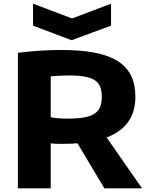

<svg xmlns="http://www.w3.org/2000/svg" viewBox="-20 -1021 798 1041"><path d="M159 -1001 371 -921 582 -1001V-882L368 -803L159 -882ZM400 -244Q361 -241 317 -241Q308 -241 287.5 -241.5Q267 -242 255 -244V0H77V-735Q203 -750 311 -750Q417 -750 493 -735.5Q569 -721 618 -690Q667 -659 690.5 -611Q714 -563 714 -497Q714 -334 558 -276L750 0H546ZM347 -378Q399 -378 434.5 -384Q470 -390 491.5 -404Q513 -418 522.5 -440.5Q532 -463 532 -496Q532 -529 523 -551Q514 -573 493 -586.5Q472 -600 437.5 -606Q403 -612 352 -612Q330 -612 301.5 -610.5Q273 -609 255 -607V-386Q282 -378 347 -378Z"/></svg>

Font: Encode Sans Wide
Style: Bold
Weight: 700
Designer: Pablo Impallari, Andres Torresi
Foundry: Pablo Impallari, Andres Torresi
Version: Version 1.000; ttfautohint (v1.00) -l 8 -r 50 -G 200 -x 14 -